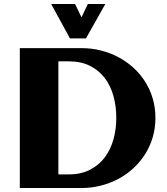

<svg xmlns="http://www.w3.org/2000/svg" viewBox="-20 -945 841 965"><path d="M761.2 -352.5Q761.2 -301.3 747.6 -255.1Q733.9 -209 709.2 -169.9Q684.6 -130.9 650.4 -99.4Q616.2 -67.9 575 -45.9Q533.7 -23.9 486.6 -12Q439.5 0 389.6 0H79.6V-703.1H389.6Q439.5 -703.1 486.3 -691.4Q533.2 -679.7 574.5 -658Q615.7 -636.2 650.1 -605Q684.6 -573.7 709.2 -534.9Q733.9 -496.1 747.6 -450Q761.2 -403.8 761.2 -352.5ZM564.5 -352.5Q564.5 -409.7 550.5 -461.2Q536.6 -512.7 507.3 -551.8Q478 -590.8 432.9 -613.8Q387.7 -636.7 324.7 -636.7H273.4V-68.4H324.7Q386.7 -68.4 431.9 -91.6Q477.1 -114.7 506.6 -154.1Q536.1 -193.4 550.3 -244.6Q564.5 -295.9 564.5 -352.5ZM509.3 -924.8 412.1 -752H331.5L237.3 -924.8H357.4L389.6 -857.9L421.4 -924.8Z"/></svg>

Font: Aclonica
Style: Regular
Weight: 400
Designer: Astigmatic (AOETI)
Foundry: Astigmatic (AOETI)
Version: Version 1.000